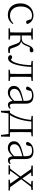

<svg xmlns="http://www.w3.org/2000/svg" viewBox="1628 -2190 720 4017"><g transform="rotate(90 1988.5 -182.0)"><path d="M292 14Q220 14 166 -17.5Q112 -49 82 -108Q52 -167 52 -248Q52 -335 87.5 -396.5Q123 -458 180 -490Q237 -522 302 -522Q344 -522 380.5 -507Q417 -492 443.5 -464.5Q470 -437 482 -398Q475 -368 446 -368Q428 -368 418.5 -376.5Q409 -385 404 -404L376 -490L419 -452Q388 -474 360 -482.5Q332 -491 303 -491Q250 -491 207.5 -462Q165 -433 140.5 -380.5Q116 -328 116 -255Q116 -148 170 -89Q224 -30 309 -30Q354 -30 394 -47Q434 -64 469 -101L484 -88Q452 -41 406 -13.5Q360 14 292 14Z M573 0V-27L682 -38H702L808 -27V0ZM573 -482V-508H808V-482L702 -470H682ZM657 0Q658 -24 658.5 -64.5Q659 -105 659.5 -148.5Q660 -192 660 -226V-283Q660 -316 659.5 -359.5Q659 -403 658.5 -443.5Q658 -484 657 -508H725Q724 -484 723.5 -443Q723 -402 722.5 -356.5Q722 -311 722 -273V-254Q722 -206 722.5 -156.5Q723 -107 723.5 -65.5Q724 -24 725 0ZM941 -40 894 -169Q881 -203 867.5 -220Q854 -237 834 -243Q814 -249 783 -249H690V-277H782Q813 -277 836 -286Q859 -295 878.5 -320Q898 -345 915 -392Q941 -460 967.5 -488Q994 -516 1039 -522Q1076 -513 1076 -483Q1076 -464 1063 -453.5Q1050 -443 1024 -443Q1002 -443 986.5 -446Q971 -449 956 -453L1001 -479Q982 -460 969 -440Q956 -420 942 -381Q927 -340 909.5 -314.5Q892 -289 869.5 -276Q847 -263 818 -257V-268Q856 -264 881.5 -252Q907 -240 926 -216Q945 -192 960 -151L1011 -14L969 -38L1091 -26V0Q1075 3 1057.5 5.5Q1040 8 1026 8Q984 8 967.5 -2Q951 -12 941 -40Z M1196 10Q1169 10 1151.5 -5.5Q1134 -21 1134 -47Q1140 -61 1150 -68Q1160 -75 1176 -75Q1193 -75 1208.5 -65Q1224 -55 1242 -35V-26H1212V-35Q1240 -52 1258 -76Q1276 -100 1292 -143Q1318 -214 1331 -306.5Q1344 -399 1346 -508H1381Q1379 -396 1364.5 -300.5Q1350 -205 1326 -132Q1310 -82 1290 -50.5Q1270 -19 1246.5 -4.5Q1223 10 1196 10ZM1256 -482V-508H1359V-470H1352ZM1361 -478V-508H1553V-478ZM1440 0V-27L1549 -38H1569L1674 -27V0ZM1524 0Q1525 -24 1525.5 -64.5Q1526 -105 1526.5 -148.5Q1527 -192 1527 -226V-283Q1527 -316 1526.5 -359.5Q1526 -403 1525.5 -443.5Q1525 -484 1524 -508H1591Q1590 -484 1589 -443.5Q1588 -403 1587.5 -359.5Q1587 -316 1587 -283V-226Q1587 -192 1587.5 -148.5Q1588 -105 1589 -64.5Q1590 -24 1591 0ZM1557 -470V-508H1674V-482L1569 -470Z M1914 14Q1856 14 1817 -19Q1778 -52 1778 -114Q1778 -151 1794.5 -180.5Q1811 -210 1848.5 -234Q1886 -258 1948 -276Q1991 -289 2035.5 -300.5Q2080 -312 2120 -321V-297Q2080 -287 2038.5 -275Q1997 -263 1960 -249Q1893 -225 1866.5 -194Q1840 -163 1840 -125Q1840 -78 1867 -54Q1894 -30 1938 -30Q1963 -30 1986.5 -39.5Q2010 -49 2039.5 -72Q2069 -95 2109 -134L2115 -89H2096Q2064 -55 2036 -32Q2008 -9 1979 2.5Q1950 14 1914 14ZM2176 13Q2134 13 2113.5 -17.5Q2093 -48 2091 -102V-106V-350Q2091 -407 2078 -437.5Q2065 -468 2039 -480Q2013 -492 1973 -492Q1943 -492 1913 -483Q1883 -474 1851 -454L1887 -482L1868 -402Q1864 -382 1854 -374Q1844 -366 1828 -366Q1797 -366 1791 -397Q1808 -456 1859 -489Q1910 -522 1986 -522Q2068 -522 2109 -482.5Q2150 -443 2150 -354V-113Q2150 -61 2162 -43Q2174 -25 2196 -25Q2209 -25 2219 -30Q2229 -35 2241 -46L2256 -30Q2241 -8 2220.5 2.5Q2200 13 2176 13Z M2808 0H2330L2356 -23L2332 158H2299L2296 -30H2841L2838 158H2804L2781 -23ZM2681 0Q2682 -24 2682.5 -64.5Q2683 -105 2683.5 -148.5Q2684 -192 2684 -226V-283Q2684 -316 2683.5 -359.5Q2683 -403 2682.5 -443.5Q2682 -484 2681 -508H2747Q2746 -484 2745.5 -443.5Q2745 -403 2744.5 -359.5Q2744 -316 2744 -283V-226Q2744 -192 2744.5 -148.5Q2745 -105 2745.5 -64.5Q2746 -24 2747 0ZM2404 -482V-508H2506V-470H2496ZM2714 -470V-508H2833V-482L2725 -470ZM2343 -30Q2408 -122 2446 -247Q2484 -372 2492 -508H2525Q2520 -419 2503 -331.5Q2486 -244 2455 -164Q2441 -125 2422.5 -88Q2404 -51 2381 -18V-6ZM2506 -477V-508H2716V-477Z M3072 14Q3014 14 2975 -19Q2936 -52 2936 -114Q2936 -151 2952.5 -180.5Q2969 -210 3006.5 -234Q3044 -258 3106 -276Q3149 -289 3193.5 -300.5Q3238 -312 3278 -321V-297Q3238 -287 3196.5 -275Q3155 -263 3118 -249Q3051 -225 3024.5 -194Q2998 -163 2998 -125Q2998 -78 3025 -54Q3052 -30 3096 -30Q3121 -30 3144.5 -39.5Q3168 -49 3197.5 -72Q3227 -95 3267 -134L3273 -89H3254Q3222 -55 3194 -32Q3166 -9 3137 2.5Q3108 14 3072 14ZM3334 13Q3292 13 3271.5 -17.5Q3251 -48 3249 -102V-106V-350Q3249 -407 3236 -437.5Q3223 -468 3197 -480Q3171 -492 3131 -492Q3101 -492 3071 -483Q3041 -474 3009 -454L3045 -482L3026 -402Q3022 -382 3012 -374Q3002 -366 2986 -366Q2955 -366 2949 -397Q2966 -456 3017 -489Q3068 -522 3144 -522Q3226 -522 3267 -482.5Q3308 -443 3308 -354V-113Q3308 -61 3320 -43Q3332 -25 3354 -25Q3367 -25 3377 -30Q3387 -35 3399 -46L3414 -30Q3399 -8 3378.5 2.5Q3358 13 3334 13Z M3438 0V-27L3525 -37H3541L3632 -27V0ZM3483 0 3691 -273 3712 -253H3711L3618 -127L3527 0ZM3739 0V-27L3852 -38H3868L3967 -27V0ZM3713 -242 3694 -263H3696L3784 -386L3873 -508H3916ZM3847 0 3682 -238 3492 -508H3560L3722 -278L3919 0ZM3445 -479V-508H3664V-479L3564 -470H3542ZM3766 -479V-508H3956V-479L3873 -470H3858Z"/></g></svg>

Font: Noto Serif SC
Style: Regular
Weight: 200
Designer: Ryoko NISHIZUKA 西塚涼子 (kana & ideographs); Frank Grießhammer (Latin, Greek & Cyrillic); Wenlong ZHANG 张文龙 (bopomofo); San
Foundry: Adobe
Version: Version 2.001;hotconv 1.1.0;makeotfexe 2.6.0